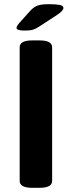

<svg xmlns="http://www.w3.org/2000/svg" viewBox="-20 -895 342 917"><path d="M134 2Q74 2 74 -31V-669Q74 -702 134 -702H169Q229 -702 229 -669V-31Q229 2 169 2ZM97 -749Q59 -749 59 -762Q59 -766 62 -771.5Q65 -777 72 -785L126 -845Q142 -862 160 -868.5Q178 -875 212 -875Q247 -875 265 -871.5Q283 -868 283 -857Q283 -844 253 -824L167 -768Q151 -757 137 -753Q123 -749 97 -749Z"/></svg>

Font: Asap Semi Expanded
Style: Bold
Weight: 700
Width: 6
Designer: Pablo Cosgaya
Foundry: Omnibus-Type
Version: Version 3.001; ttfautohint (v1.8.4.7-5d5b)